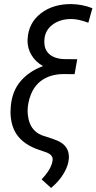

<svg xmlns="http://www.w3.org/2000/svg" viewBox="-20 -742 479 954"><path d="M418.9 -628.9Q370.1 -647.5 334 -647.5Q279.3 -647.5 242.7 -620.6Q206.1 -593.8 201.2 -551.3Q200.2 -542 200.2 -533.7Q200.2 -497.1 222.2 -475.6Q249.5 -449.2 303.2 -448.2L363.8 -447.8L350.6 -373.5L297.9 -374Q237.3 -374 194.8 -347.7Q152.3 -321.3 132.8 -270.5Q117.7 -231.4 117.2 -192.4Q117.2 -180.7 118.7 -169.4Q127 -94.2 188 -69.8Q248.5 -50.8 266.6 -42.5Q322.3 -17.6 322.3 37.6Q322.3 41 322.3 44.9Q319.8 80.6 296.9 119.4Q273.9 158.2 233.9 191.9L187 149.4L206.1 127Q236.3 90.3 241.2 55.7Q241.7 52.7 241.7 50.3Q241.7 27.3 211.9 15.6L176.3 3.4Q96.7 -22.9 61.5 -76.2Q32.7 -120.1 32.2 -186Q32.2 -199.7 33.7 -214.8Q40.5 -290 82.8 -339.1Q125 -388.2 193.8 -413.6Q156.2 -434.6 135.7 -469.7Q117.2 -501 116.7 -539.1Q116.7 -543.5 117.2 -548.3Q121.6 -627.9 182.6 -675.3Q242.2 -721.7 331.5 -721.7Q333.5 -721.7 335.4 -721.7Q390.1 -720.7 439 -701.2Z"/></svg>

Font: MAUL Condensed Italic
Style: Condenced Regular Italic
Weight: 400
Italic angle: -12°
Designer: MAUL
Version: Version 1.0; 2020; ttfautohint (v1.8.3)